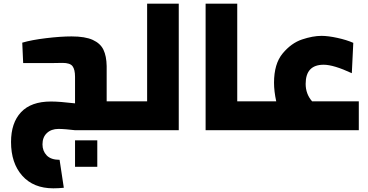

<svg xmlns="http://www.w3.org/2000/svg" viewBox="-20 -708 2001 1044"><path d="M327 313Q297 316 270 316Q162 316 101 247.5Q40 179 40 64Q40 -40 94.5 -98Q149 -156 257 -156Q303 -156 388 -146V-290Q388 -330 374.5 -348Q361 -366 320 -366Q304 -365 258 -365H160H106L101 -476Q152 -491 231 -500.5Q310 -510 369 -510Q443 -510 484.5 -491Q526 -472 542.5 -437.5Q559 -403 560 -349V-157H657V0H388Q364 -3 339.5 -5Q315 -7 298 -7Q259 -7 235 15.5Q211 38 211 77Q211 113 234 137Q257 161 304 161ZM388 55H509V199H388Z M952 -688V0H657V-157H780V-688Z M1371 -157V0H1098V-688H1270V-157Z M1931 -157V0H1371V-157H1482Q1470 -212 1470 -258Q1470 -361 1517 -417.5Q1564 -474 1622.5 -493.5Q1681 -513 1728 -513Q1764 -513 1814.5 -502Q1865 -491 1901 -475L1893 -310Q1794 -356 1740 -356Q1642 -356 1642 -252Q1642 -197 1677 -157Z"/></svg>

Font: Cairo Black
Style: Regular
Weight: 900
Designer: Mohamed Gaber, the designers of Titillium
Foundry: Kief Type Foundry
Version: Version 2.009; ttfautohint (v1.5.33-1714) -l 8 -r 50 -G 200 